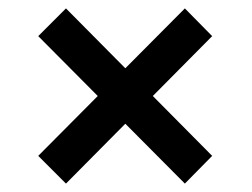

<svg xmlns="http://www.w3.org/2000/svg" viewBox="-20 -569 600 457"><path d="M71 -198 420 -549 485 -483 137 -132ZM71 -483 137 -549 485 -198 420 -132Z"/></svg>

Font: Roboto Serif 20pt SemiBold
Style: Regular
Weight: 600
Version: Version 1.008